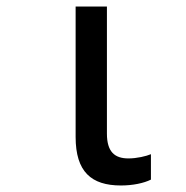

<svg xmlns="http://www.w3.org/2000/svg" viewBox="-20 -559 570 589"><path d="M351 10C387 10 421 3 443 -8V-86C429 -80 400 -73 374 -73C332 -73 308 -93 308 -149V-539H212V-139C212 -32 260 10 351 10Z"/></svg>

Font: Noto Sans Mono Condensed Medium
Style: Regular
Weight: 500
Width: 3
Designer: Monotype Design Team
Foundry: Monotype Imaging Inc.
Version: Version 2.014